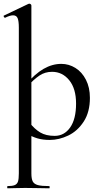

<svg xmlns="http://www.w3.org/2000/svg" viewBox="-29 -745 542 1040"><path d="M12 263Q38 263 51 257.5Q64 252 68.5 238Q73 224 73 194V-595Q73 -631 66.5 -646.5Q60 -662 42 -662Q25 -662 -1 -649H-2Q-6 -649 -8.5 -654.5Q-11 -660 -7 -661L125 -724Q127 -725 130 -725Q134 -725 137.5 -722Q141 -719 141 -715V194Q141 224 148.5 238Q156 252 176 257.5Q196 263 238 263Q240 263 240 269Q240 275 238 275Q202 275 182 274L107 273L51 274Q37 275 12 275Q10 275 10 269Q10 263 12 263ZM108 -25 130 -82Q158 -46 189 -27.5Q220 -9 267 -9Q319 -9 351 -54.5Q383 -100 383 -184Q383 -265 346 -310.5Q309 -356 253 -356Q215 -356 185 -336Q155 -316 119 -277L110 -286Q160 -345 207 -372Q254 -399 303 -399Q344 -399 379.5 -377Q415 -355 436.5 -313Q458 -271 458 -215Q458 -138 424.5 -86.5Q391 -35 341 -11Q291 13 241 13Q203 13 174 4.5Q145 -4 108 -25Z"/></svg>

Font: Cormorant Garamond Medium
Style: Regular
Weight: 500
Designer: Christian Thalmann (Catharsis Fonts)
Foundry: Catharsis Fonts
Version: Version 4.000